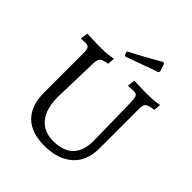

<svg xmlns="http://www.w3.org/2000/svg" viewBox="-230 -985 1141 1141"><g transform="rotate(45 340.5 -414.5)"><path d="M42 -640.1Q105 -637.2 121.1 -637.2H174.3Q207.5 -637.2 259.8 -646L255.9 -601.1Q216.8 -595.2 205.1 -584Q193.8 -572.8 191.9 -543.9L184.1 -250Q184.1 -150.4 227.1 -97.7Q270 -44.9 351.6 -44.9Q433.1 -44.9 476.1 -87.9Q519 -130.9 519 -213.9L516.1 -402.8Q514.2 -466.8 513.2 -540Q511.7 -575.2 504.9 -584.5Q498 -593.8 476.1 -594.2L450.2 -592.8Q442.4 -591.8 433.1 -591.8L431.2 -596.2L438 -640.1Q501 -637.2 517.1 -637.2H550.8Q604 -637.2 647.9 -646L644 -601.1Q599.1 -595.2 586.9 -585Q575.2 -574.7 575.2 -543.9V-208Q575.2 -102.1 509.8 -44.9Q444.3 12.2 333 12.2Q221.2 12.2 164.6 -45.4Q107.9 -103 107.9 -209V-540Q107.9 -572.3 101.1 -583Q94.2 -593.8 70.8 -594.2L48.8 -592.8Q43 -591.8 37.1 -591.8L35.2 -596.2ZM283.2 -731.9Q364.3 -773.4 481.9 -840.8L491.2 -835L506.8 -787.1L502.9 -776.9Q472.2 -765.6 439 -754.9Q410.2 -743.2 373 -730.5Q335.9 -717.8 296.9 -703.1L289.1 -708Z"/></g></svg>

Font: Alegreya-Regular
Style: Regular
Weight: 400
Designer: Juan Pablo del Peral
Foundry: Juan Pablo del Peral
Version: Version 1.003